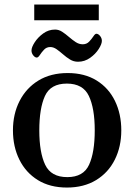

<svg xmlns="http://www.w3.org/2000/svg" viewBox="-20 -820 597 854"><path d="M37.6 -240.2Q37.6 -313 67.1 -370.8Q96.7 -428.7 151.1 -461.9Q205.6 -495.1 281.2 -495.1Q356.4 -495.1 409.9 -461.9Q463.4 -428.7 491.5 -370.8Q519.5 -313 519.5 -240.2Q519.5 -167.5 490.7 -109.9Q461.9 -52.2 407.5 -19Q353 14.2 277.8 14.2Q202.1 14.2 148.4 -19Q94.7 -52.2 66.2 -109.9Q37.6 -167.5 37.6 -240.2ZM154.8 -240.2Q154.8 -142.1 180.9 -87.2Q207 -32.2 279.3 -32.2Q351.1 -32.2 376.2 -87.2Q401.4 -142.1 401.4 -240.2Q401.4 -338.4 375.2 -393.3Q349.1 -448.2 277.3 -448.2Q205.1 -448.2 179.9 -393.1Q154.8 -337.9 154.8 -240.2ZM327.1 -545.4Q307.6 -545.4 291.3 -555.4Q274.9 -565.4 260.3 -578.4Q245.6 -591.3 231.7 -601.1Q217.8 -610.8 203.6 -610.8Q187 -610.8 176 -599.1Q165 -587.4 157.5 -575.7Q149.9 -564 143.6 -564Q135.7 -564 127.9 -573.7Q120.1 -583.5 120.1 -595.2Q120.1 -609.9 134.3 -631.8Q148.4 -653.8 172.1 -671.1Q195.8 -688.5 225.1 -688.5Q241.7 -688.5 256.8 -678.5Q272 -668.5 286.9 -655.5Q301.8 -642.6 316.7 -632.8Q331.5 -623 348.1 -623Q365.2 -623 376.5 -634.8Q387.7 -646.5 395.3 -658.2Q402.8 -669.9 408.7 -669.9Q417 -669.9 425 -660.2Q433.1 -650.4 433.1 -638.2Q433.1 -624 418.9 -601.8Q404.8 -579.6 380.6 -562.5Q356.4 -545.4 327.1 -545.4ZM132.3 -730V-799.8H419.4V-730Z"/></svg>

Font: Gelasio Medium
Style: Regular
Weight: 500
Designer: Eben Sorkin
Foundry: Eben Sorkin
Version: Version 1.008